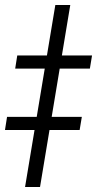

<svg xmlns="http://www.w3.org/2000/svg" viewBox="-63 -751 390 771"><path d="M219.2 -731 97.7 0H37.6L159.2 -731ZM-2 -475.6 6.3 -528.3H306.6L297.9 -475.6ZM-43 -229 -34.7 -281.7H265.6L256.8 -229Z"/></svg>

Font: Inter 16pt Light
Style: Italic
Weight: 300
Italic angle: -9.3988°
Version: Version 4.001;git-66647c0bb